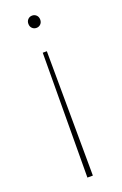

<svg xmlns="http://www.w3.org/2000/svg" viewBox="-140 -597 505 792"><g transform="rotate(-20 113.0 -201.0)"><path d="M99 152 102 -395H120L123 152ZM131.5 -546.5Q139 -539 139 -527Q139 -515 131.5 -507.5Q124 -500 113 -500Q102 -500 94.5 -507.5Q87 -515 87 -527Q87 -539 94.5 -546.5Q102 -554 113 -554Q124 -554 131.5 -546.5Z"/></g></svg>

Font: SVN-Poppins Thin
Style: Regular
Weight: 100
Designer: Ninad Kale (Devanagari), Jonny Pinhorn (Latin)
Foundry: Indian Type Foundry
Version: Version 3.002 2017